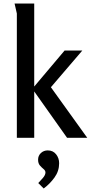

<svg xmlns="http://www.w3.org/2000/svg" viewBox="-20 -785 517 1094"><path d="M175 -765V-292L348 -497H449L270 -288L477 0H362L175 -264V0H76V-708L63 -765ZM252 72Q282 72 299.5 94Q317 116 317 145Q317 190 290.5 226.5Q264 263 229 289L198 258Q209 247 224 229.5Q239 212 239 198Q239 187 228.5 178.5Q218 170 207.5 158Q197 146 197 125Q197 102 213 87Q229 72 252 72Z"/></svg>

Font: Rosario Light SemiBold
Style: Regular
Weight: 600
Version: Version 1.101; ttfautohint (v1.8.1.43-b0c9)